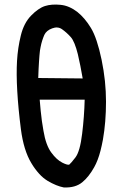

<svg xmlns="http://www.w3.org/2000/svg" viewBox="-20 -824 540 848"><path d="M261.7 3.9Q229 -2.4 190.9 -24.9Q181.2 -30.8 171.6 -38.6Q162.1 -46.4 153.1 -56.4Q144 -66.4 135.3 -78.1Q126.5 -89.8 118.2 -104Q84.5 -159.7 72.3 -253.4Q60.5 -345.7 56.2 -421.9Q51.8 -498 55.2 -555.2Q58.6 -612.8 71.8 -666.5Q85 -721.7 117.2 -754.9Q132.8 -771 148.2 -781.7Q163.6 -792.5 178.7 -797.4Q208 -806.6 247.1 -802.7Q267.1 -800.8 285.6 -792.7Q304.2 -784.7 321.3 -771.5Q355 -744.6 381.8 -700.2Q408.7 -655.8 428.7 -560.1Q438.5 -512.7 443.4 -466.3Q448.2 -419.9 448.2 -375Q448.2 -330.1 444.8 -288.1Q441.4 -246.1 434.6 -207.5Q429.7 -181.2 424.1 -159.2Q418.5 -137.2 411.4 -118.7Q404.3 -100.1 396 -85.4Q372.1 -42.5 343.3 -19Q313 5.9 263.2 3.9H262.7ZM285.6 -96.7Q289.1 -99.6 296.4 -107.9Q303.7 -116.2 313 -128.4Q333.5 -155.3 342.8 -233.4Q352.1 -309.1 354 -383.8H155.3Q157.2 -358.4 159.7 -335Q162.1 -311.5 165 -289.6Q168 -267.6 171.9 -246.6Q177.2 -214.4 186 -190.2Q194.8 -166 206.5 -150.4Q230 -118.2 255.4 -105.5Q276.9 -94.7 285.6 -96.7ZM345.2 -477.5Q340.3 -505.9 335 -532.7Q329.6 -559.6 323.7 -585Q316.9 -612.3 309.1 -631.3Q301.3 -650.4 293 -659.7Q274.9 -680.2 253.4 -695.3Q234.9 -708 210.4 -698.7Q185.1 -689.5 175.8 -669.9Q170.9 -658.7 166.5 -645Q162.1 -631.3 159.2 -615.7Q157.7 -609.9 156.5 -600.8Q155.3 -591.8 154.3 -579.6Q153.3 -567.4 152.3 -552.2Q151.4 -537.1 150.4 -518.8Q149.4 -500.5 148.9 -479.5Z"/></svg>

Font: NaikaiFont
Style: Bold
Weight: 700
Version: Version 1.89